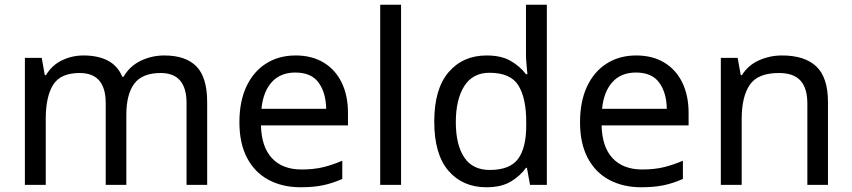

<svg xmlns="http://www.w3.org/2000/svg" viewBox="-20 -780 3594 810"><path d="M673 -546Q764 -546 809 -499.5Q854 -453 854 -349V0H767V-345Q767 -472 658 -472Q580 -472 546.5 -427Q513 -382 513 -296V0H426V-345Q426 -472 316 -472Q235 -472 204 -422Q173 -372 173 -278V0H85V-536H156L169 -463H174Q199 -505 241.5 -525.5Q284 -546 332 -546Q394 -546 435.5 -524Q477 -502 496 -456H501Q528 -502 574.5 -524Q621 -546 673 -546Z M1227 -546Q1296 -546 1345.5 -516Q1395 -486 1421.5 -431.5Q1448 -377 1448 -304V-251H1081Q1083 -160 1127.5 -112.5Q1172 -65 1252 -65Q1303 -65 1342.5 -74.5Q1382 -84 1424 -102V-25Q1383 -7 1343 1.5Q1303 10 1248 10Q1172 10 1113.5 -21Q1055 -52 1022.5 -113.5Q990 -175 990 -264Q990 -352 1019.5 -415Q1049 -478 1102.5 -512Q1156 -546 1227 -546ZM1226 -474Q1163 -474 1126.5 -433.5Q1090 -393 1083 -321H1356Q1355 -389 1324 -431.5Q1293 -474 1226 -474Z M1672 0H1584V-760H1672Z M2032 10Q1932 10 1872 -59.5Q1812 -129 1812 -267Q1812 -405 1872.5 -475.5Q1933 -546 2033 -546Q2095 -546 2134.5 -523Q2174 -500 2199 -467H2205Q2204 -480 2201.5 -505.5Q2199 -531 2199 -546V-760H2287V0H2216L2203 -72H2199Q2175 -38 2135 -14Q2095 10 2032 10ZM2046 -63Q2131 -63 2165.5 -109.5Q2200 -156 2200 -250V-266Q2200 -366 2167 -419.5Q2134 -473 2045 -473Q1974 -473 1938.5 -416.5Q1903 -360 1903 -265Q1903 -169 1938.5 -116Q1974 -63 2046 -63Z M2664 -546Q2733 -546 2782.5 -516Q2832 -486 2858.5 -431.5Q2885 -377 2885 -304V-251H2518Q2520 -160 2564.5 -112.5Q2609 -65 2689 -65Q2740 -65 2779.5 -74.5Q2819 -84 2861 -102V-25Q2820 -7 2780 1.5Q2740 10 2685 10Q2609 10 2550.5 -21Q2492 -52 2459.5 -113.5Q2427 -175 2427 -264Q2427 -352 2456.5 -415Q2486 -478 2539.5 -512Q2593 -546 2664 -546ZM2663 -474Q2600 -474 2563.5 -433.5Q2527 -393 2520 -321H2793Q2792 -389 2761 -431.5Q2730 -474 2663 -474Z M3279 -546Q3375 -546 3424 -499.5Q3473 -453 3473 -349V0H3386V-343Q3386 -408 3357 -440Q3328 -472 3266 -472Q3177 -472 3143 -422Q3109 -372 3109 -278V0H3021V-536H3092L3105 -463H3110Q3136 -505 3182 -525.5Q3228 -546 3279 -546Z"/></svg>

Font: Noto Sans Javanese
Style: Regular
Weight: 400
Designer: Monotype Design Team
Foundry: Monotype Imaging Inc.
Version: Version 2.004